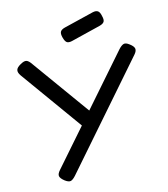

<svg xmlns="http://www.w3.org/2000/svg" viewBox="-95 -766 920 1054"><g transform="rotate(-10 364.5 -238.5)"><path d="M181 199Q158 184 154.5 171Q151 158 166 138L602 -457Q617 -477 629.5 -482Q642 -487 662 -474Q685 -460 688.5 -446.5Q692 -433 678 -414L241 184Q226 204 214 208Q202 212 181 199ZM363 -39 43 -411Q28 -429 30.5 -443Q33 -457 54 -471Q75 -486 88 -483.5Q101 -481 117 -461L398 -135ZM353 -547Q334 -541 324 -547Q314 -553 306 -575Q298 -597 303 -608.5Q308 -620 328 -627L493 -683Q512 -689 523 -682.5Q534 -676 540 -654Q548 -632 542.5 -621Q537 -610 517 -603Z"/></g></svg>

Font: Fredoka Expanded
Style: Regular
Weight: 400
Width: 7
Designer: Ben Nathan
Foundry: Milena B. Brandão, Ben Nathan
Version: Version 2.001